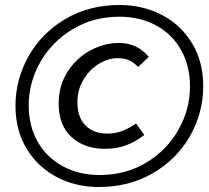

<svg xmlns="http://www.w3.org/2000/svg" viewBox="-20 -738 839 769"><path d="M42 -314Q42 -420 94.5 -513Q147 -606 242 -662Q337 -718 459 -718Q553 -718 629.5 -677.5Q706 -637 750 -563.5Q794 -490 794 -393Q794 -287 741.5 -194Q689 -101 593.5 -45Q498 11 376 11Q282 11 206 -29.5Q130 -70 86 -143.5Q42 -217 42 -314ZM741 -391Q741 -474 705.5 -537.5Q670 -601 605.5 -636Q541 -671 458 -671Q353 -671 270 -620.5Q187 -570 141 -488.5Q95 -407 95 -316Q95 -234 130.5 -171Q166 -108 231 -72.5Q296 -37 379 -37Q484 -37 566.5 -87Q649 -137 695 -219Q741 -301 741 -391ZM215 -323Q215 -395 250.5 -450.5Q286 -506 342 -536Q398 -566 456 -566Q530 -566 576 -510L533 -470Q515 -489 496 -497Q477 -505 451 -505Q413 -505 375.5 -482Q338 -459 314 -418.5Q290 -378 290 -329Q290 -268 322.5 -235.5Q355 -203 409 -203Q441 -203 467 -212.5Q493 -222 525 -243L558 -197Q519 -168 482 -155Q445 -142 400 -142Q318 -142 266.5 -189Q215 -236 215 -323Z"/></svg>

Font: Nebula Sans Medium
Style: Regular
Weight: 500
Italic angle: -9°
Designer: Paul D. Hunt for Adobe (as Source Sans)
Foundry: Nebula Entertainment & Broadcasting LLC
Version: Version 1.010